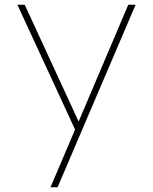

<svg xmlns="http://www.w3.org/2000/svg" viewBox="-20 -532 648 812"><path d="M193.5 260 297.5 16 53.5 -512H84.5L312.5 -18L522.5 -512H553.5L223.5 260Z"/></svg>

Font: Spartan Thin Thin
Style: Regular
Weight: 250
Version: Version 1.004